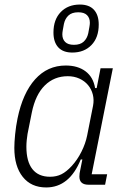

<svg xmlns="http://www.w3.org/2000/svg" viewBox="-20 -812 558 844"><path d="M369 0Q329 0 329 -36Q329 -42 330 -50.5Q331 -59 333 -66L342 -111H335Q285 12 183 12Q117 12 80 -34.5Q43 -81 43 -162Q43 -186 46.5 -221.5Q50 -257 57 -291Q80 -403 134.5 -463.5Q189 -524 269 -524Q322 -524 356 -498.5Q390 -473 398 -425H405L422 -512H476L383 -46H451L442 0ZM200 -35Q228 -35 250 -46Q272 -57 295 -82Q320 -109 338 -145Q356 -181 363 -216L389 -347Q394 -373 388 -396.5Q382 -420 367 -438Q352 -456 329 -466.5Q306 -477 278 -477Q218 -477 177 -436.5Q136 -396 120 -318L101 -223Q99 -211 97.5 -196Q96 -181 96 -167Q96 -102 122.5 -68.5Q149 -35 200 -35ZM298 -581Q257 -581 236 -604Q215 -627 215 -669Q215 -726 247 -759Q279 -792 331 -792Q372 -792 393 -769Q414 -746 414 -704Q414 -647 382 -614Q350 -581 298 -581ZM305 -615Q333 -615 348 -629Q363 -643 368 -666Q371 -682 373 -693.5Q375 -705 375 -712Q375 -733 362.5 -745.5Q350 -758 324 -758Q296 -758 281 -744Q266 -730 261 -707Q258 -691 256 -679.5Q254 -668 254 -661Q254 -640 266.5 -627.5Q279 -615 305 -615Z"/></svg>

Font: IBM Plex Sans Condensed Light
Style: Italic
Weight: 300
Width: 3
Italic angle: -11°
Designer: Mike Abbink, Paul van der Laan, Pieter van Rosmalen
Foundry: Bold Monday
Version: Version 1.3